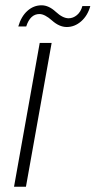

<svg xmlns="http://www.w3.org/2000/svg" viewBox="-20 -705 361 725"><path d="M33 0 130 -543H175L78 0ZM49 -605Q60 -643 83.5 -664Q107 -685 137 -685Q164 -685 190.5 -660.5Q217 -636 239 -636Q256 -636 270.5 -648Q285 -660 291 -682H321Q311 -646 286.5 -624.5Q262 -603 232 -603Q204 -603 176.5 -627.5Q149 -652 129 -652Q94 -652 79 -605Z"/></svg>

Font: Poppins ExtraLight
Style: Italic
Weight: 275
Italic angle: -10°
Designer: Ninad Kale (Devanagari), Jonny Pinhorn (Latin)
Foundry: Indian Type Foundry
Version: Version 3.200;PS 1.000;hotconv 16.6.54;makeotf.lib2.5.65590